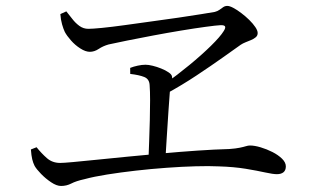

<svg xmlns="http://www.w3.org/2000/svg" viewBox="-20 -672 1040 640"><path d="M181.2 -625.1 201.1 -634.1Q210.6 -622.5 221 -608.9Q231.4 -595.3 244.7 -585.6Q258.1 -575.9 274.6 -575.9Q287.7 -575.9 320 -579Q352.3 -582.2 395.6 -588.2Q439 -594.2 485.8 -600.7Q532.5 -607.1 575.7 -613.3Q618.8 -619.5 650.6 -624.8Q682.5 -630.1 696 -632.3Q705.3 -634.7 711.7 -639.4Q718 -644 724.1 -648.2Q730.1 -652.3 737.8 -652.3Q745.2 -652.3 757.7 -645.8Q770.2 -639.2 784.3 -628.4Q798.5 -617.7 811 -605.4Q823.5 -593 831.2 -581.6Q838.9 -570.2 838.9 -561.9Q838.9 -553.2 832.6 -547.9Q826.3 -542.5 817.3 -538.7Q808.2 -534.9 798.6 -531.1Q789.1 -527.3 782.3 -522.7Q761.2 -507.7 723 -480.6Q684.7 -453.4 635.8 -420.9Q587 -388.4 532.4 -358.6L528.9 -392Q570.7 -421.8 611.4 -455.3Q652.1 -488.7 683.2 -519.3Q714.3 -549.8 725.9 -568.7Q732.8 -579.7 730 -584.1Q727.2 -588.5 715.2 -588.1Q701 -587.4 665.6 -582.6Q630.1 -577.8 584.1 -570.2Q538.1 -562.6 490.9 -553.7Q443.7 -544.8 403.9 -536.8Q364.2 -528.8 342 -523.8Q323.3 -518.5 309 -508.9Q294.6 -499.3 279.5 -499.3Q265.1 -499.3 247.7 -510.5Q230.3 -521.6 216.6 -537.2Q202.8 -552.8 196 -565.6Q191.3 -575.5 186.9 -590.8Q182.5 -606.1 181.2 -625.1ZM413.9 -445.7Q425.5 -450.3 439.3 -453.2Q453.1 -456.2 465.2 -456.2Q474.9 -456.2 488.9 -452.8Q503 -449.4 517.3 -443.6Q531.7 -437.9 542.1 -430.7Q552.6 -423.6 553.4 -416.7Q555 -409 553.6 -402.2Q552.2 -395.3 549.9 -387Q547.5 -378.6 546.1 -365.1Q544.7 -343.4 541.7 -304.4Q538.8 -265.4 536.3 -221.1Q533.8 -176.8 531.1 -137.7L474.8 -137Q475.8 -166 477.2 -201.2Q478.5 -236.3 479.4 -271.8Q480.3 -307.3 480.3 -337.7Q480.3 -368 478.8 -387.6Q478 -408.4 461 -415.3Q444.1 -422.1 414.1 -425.6ZM83 -173.8 101.9 -181.2Q118 -161 136.2 -145Q154.4 -128.9 180.6 -128.9Q191.7 -128.9 223.5 -131.8Q255.3 -134.7 302.1 -139.5Q348.8 -144.3 404.4 -149.7Q460 -155.1 519.5 -160.5Q578.9 -165.9 636.8 -169.9Q694.7 -173.9 744.7 -175.3Q766.4 -176.9 779.1 -179.6Q791.9 -182.2 799.5 -184.6Q807.2 -187 813 -187Q828.7 -187 848.9 -180.9Q869.1 -174.9 888.2 -165.2Q907.3 -155.5 920.1 -143Q932.8 -130.5 932.8 -117.4Q932.8 -104.3 924.9 -97.8Q917 -91.4 902.9 -91.4Q890.2 -91.4 864.1 -97.1Q838.1 -102.9 799.1 -109.4Q760.1 -115.8 709.5 -117.4Q677.3 -119 631.9 -117.7Q586.5 -116.5 535 -112.7Q483.5 -109 432.6 -103.2Q381.7 -97.4 337.1 -90.3Q292.6 -83.2 261.7 -74.8Q233.5 -68.6 217.7 -60.3Q201.8 -52.1 183.6 -52.1Q168.7 -52.1 150.3 -64.5Q131.9 -76.8 116.8 -92.4Q101.8 -107.9 95.5 -118.8Q90.3 -129 87.4 -141.2Q84.5 -153.4 83 -173.8Z"/></svg>

Font: Noto Serif JP
Style: Regular
Weight: 200
Designer: Ryoko NISHIZUKA 西塚涼子 (kana & ideographs); Frank Grießhammer (Latin, Greek & Cyrillic); Wenlong ZHANG 张文龙 (bopomofo); San
Foundry: Adobe
Version: Version 2.001;hotconv 1.1.0;makeotfexe 2.6.0